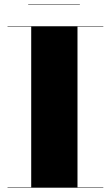

<svg xmlns="http://www.w3.org/2000/svg" viewBox="-20 -872 514 892"><path d="M111 -852H351V-850H111ZM15 -2H125V-748H15V-750H460V-748H340V-2H460V0H15Z"/></svg>

Font: Bodoni* 96pt Fatface
Style: Regular
Weight: 900
Version: Version 2.3